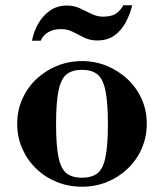

<svg xmlns="http://www.w3.org/2000/svg" viewBox="-20 -693 620 726"><path d="M290 13Q239 13 194.5 -5Q150 -23 116.5 -55.5Q83 -88 64 -131.5Q45 -175 45 -225Q45 -275 64 -318Q83 -361 116.5 -393Q150 -425 194.5 -443.5Q239 -462 290 -462Q341 -462 385 -443.5Q429 -425 463 -393Q497 -361 516 -318Q535 -275 535 -225Q535 -175 516 -131.5Q497 -88 463 -55.5Q429 -23 385 -5Q341 13 290 13ZM290 -21Q326 -21 347.5 -37Q369 -53 378.5 -97Q388 -141 388 -224Q388 -307 378.5 -351.5Q369 -396 347.5 -412.5Q326 -429 290 -429Q254 -429 232.5 -412.5Q211 -396 201.5 -351.5Q192 -307 192 -224Q192 -141 201.5 -97Q211 -53 232.5 -37Q254 -21 290 -21ZM101 -539Q107 -572 124 -602.5Q141 -633 168.5 -652.5Q196 -672 233 -672Q260 -672 282.5 -661.5Q305 -651 326 -640.5Q347 -630 370 -630Q405 -630 422.5 -644.5Q440 -659 446 -673H480Q472 -640 456 -609.5Q440 -579 413.5 -559.5Q387 -540 348 -540Q320 -540 298 -551Q276 -562 255.5 -572.5Q235 -583 211 -583Q181 -583 161 -570.5Q141 -558 134 -539Z"/></svg>

Font: Libre Bodoni SemiBold
Style: Regular
Weight: 600
Designer: Pablo Impallari, Rodrigo Fuenzalida
Foundry: Impallari Type
Version: Version 2.005;gftools[0.9.23]